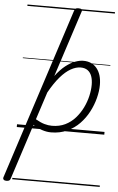

<svg xmlns="http://www.w3.org/2000/svg" viewBox="-142 -944 854 1388"><g transform="rotate(5 284.5 -250.0)"><path d="M-42 394Q-55 394 -61.5 387Q-68 380 -64 369L339 -873Q343 -885 349 -889.5Q355 -894 369 -894Q386 -894 392.5 -888.5Q399 -883 394 -871L238 -391Q275 -440 310.5 -467.5Q346 -495 378.5 -507Q411 -519 438 -519Q501 -519 536.5 -475Q572 -431 572 -355Q572 -311 559 -260Q546 -209 520.5 -160Q495 -111 456.5 -71Q418 -31 366 -7Q314 17 249 17Q217 17 183 5.5Q149 -6 119 -26L-11 375Q-14 385 -20.5 389.5Q-27 394 -42 394ZM133 -68Q169 -47 197.5 -39Q226 -31 252 -31Q306 -31 348 -51.5Q390 -72 421 -107Q452 -142 472.5 -184Q493 -226 503 -269.5Q513 -313 513 -351Q513 -387 503.5 -413.5Q494 -440 474 -454.5Q454 -469 423 -469Q389 -469 351.5 -448Q314 -427 275.5 -382.5Q237 -338 198 -268ZM0 369H635V379H0ZM0 -20H635V0H0ZM0 -505H635V-500H0ZM0 -889H635V-879H0Z"/></g></svg>

Font: Playwrite HR Guides
Style: Regular
Weight: 400
Designer: Veronika Burian, José Scaglione
Foundry: TypeTogether
Version: Version 1.003